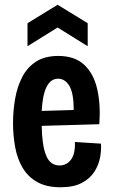

<svg xmlns="http://www.w3.org/2000/svg" viewBox="-20 -777 476 810"><path d="M235 13Q176 13 137 -9Q98 -31 75.5 -69Q53 -107 44 -156Q35 -205 35 -258Q35 -311 44 -361.5Q53 -412 74 -452.5Q95 -493 132 -517Q169 -541 226 -541Q296 -541 336 -503Q376 -465 390.5 -399.5Q405 -334 399 -253L156 -246Q157 -166 174 -122.5Q191 -79 231 -79Q261 -79 279.5 -103.5Q298 -128 296 -178L406 -171Q408 -143 402 -111.5Q396 -80 377.5 -51.5Q359 -23 324.5 -5Q290 13 235 13ZM225 -445Q163 -445 156 -309L291 -313Q291 -383 273 -414Q255 -445 225 -445ZM96 -582V-679L223 -757L350 -679V-582L223 -661Z"/></svg>

Font: Bricolage Grotesque 10pt Condensed SemiBold
Style: Regular
Weight: 600
Width: 3
Designer: Mathieu Triay
Foundry: Atelier Triay
Version: Version 1.000; ttfautohint (v1.8.4.7-5d5b);gftools[0.9.32]